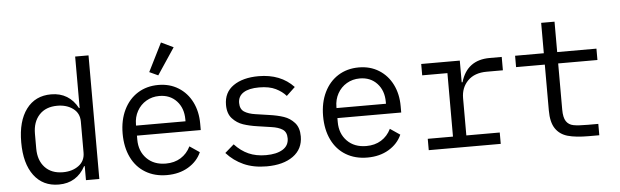

<svg xmlns="http://www.w3.org/2000/svg" viewBox="-49 -956 3699 1145"><g transform="rotate(-5 1800.0 -383.5)"><path d="M425 -84H421Q396 -37 356 -12.5Q316 12 262 12Q167 12 113.5 -59.5Q60 -131 60 -258Q60 -385 113.5 -456.5Q167 -528 262 -528Q316 -528 356 -503.5Q396 -479 421 -432H425V-740H505V0H425ZM425 -165V-351Q425 -401 387 -429Q349 -457 293 -457Q224 -457 185 -415Q146 -373 146 -302V-214Q146 -143 185 -101Q224 -59 293 -59Q349 -59 387 -87Q425 -115 425 -165Z M667 -257Q667 -338 697 -399.5Q727 -461 780.5 -494.5Q834 -528 904 -528Q972 -528 1024 -495.5Q1076 -463 1104.5 -406Q1133 -349 1133 -276V-238H751V-214Q751 -145 794 -101Q837 -57 909 -57Q960 -57 998 -80.5Q1036 -104 1057 -147L1116 -107Q1092 -53 1037.5 -20.5Q983 12 909 12Q836 12 781 -21Q726 -54 696.5 -115Q667 -176 667 -257ZM751 -305V-298H1047V-309Q1047 -377 1007.5 -419.5Q968 -462 904 -462Q861 -462 826 -441.5Q791 -421 771 -385Q751 -349 751 -305ZM909 -585 857 -609 942 -779 1015 -744Z M1267 -89 1321 -136Q1359 -95 1404 -75Q1449 -55 1508 -55Q1571 -55 1608 -77.5Q1645 -100 1645 -144Q1645 -181 1621 -197Q1597 -213 1554 -219L1473 -231Q1424 -238 1387 -250.5Q1350 -263 1323 -292.5Q1296 -322 1296 -374Q1296 -449 1353 -488.5Q1410 -528 1504 -528Q1636 -528 1714 -445L1662 -396Q1639 -423 1600.5 -442Q1562 -461 1501 -461Q1440 -461 1407.5 -440Q1375 -419 1375 -379Q1375 -342 1399.5 -326Q1424 -310 1466 -304L1547 -292Q1597 -285 1634 -272.5Q1671 -260 1697.5 -230.5Q1724 -201 1724 -149Q1724 -73 1665 -30.5Q1606 12 1506 12Q1428 12 1369 -14.5Q1310 -41 1267 -89Z M1867 -257Q1867 -338 1897 -399.5Q1927 -461 1980.5 -494.5Q2034 -528 2104 -528Q2172 -528 2224 -495.5Q2276 -463 2304.5 -406Q2333 -349 2333 -276V-238H1951V-214Q1951 -145 1994 -101Q2037 -57 2109 -57Q2160 -57 2198 -80.5Q2236 -104 2257 -147L2316 -107Q2292 -53 2237.5 -20.5Q2183 12 2109 12Q2036 12 1981 -21Q1926 -54 1896.5 -115Q1867 -176 1867 -257ZM1951 -305V-298H2247V-309Q2247 -377 2207.5 -419.5Q2168 -462 2104 -462Q2061 -462 2026 -441.5Q1991 -421 1971 -385Q1951 -349 1951 -305Z M2477 -68H2628V-448H2477V-516H2708V-386H2713Q2751 -516 2887 -516H2959V-436H2862Q2789 -436 2748.5 -395Q2708 -354 2708 -291V-68H2908V0H2477Z M3291 -172Q3291 -124 3306 -101.5Q3321 -79 3349.5 -73.5Q3378 -68 3435 -68H3498V0H3436Q3357 0 3309.5 -13.5Q3262 -27 3236.5 -65Q3211 -103 3211 -173V-448H3039V-516H3211V-698H3291V-516H3526V-448H3291Z"/></g></svg>

Font: iA Writer Duo V
Style: Regular
Weight: 400
Designer: Mike Abbink, Paul van der Laan, Pieter van Rosmalen, Oliver Reichenstein
Foundry: Information Architects Inc.
Version: Version 2.000